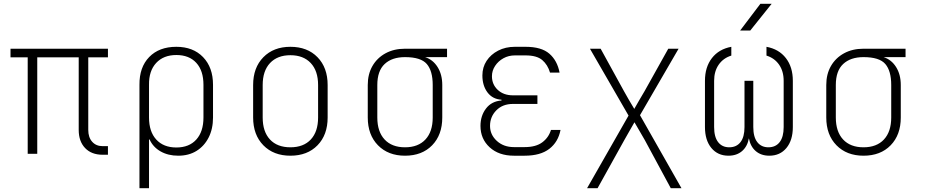

<svg xmlns="http://www.w3.org/2000/svg" viewBox="-20 -805 4840 1005"><path d="M517 5Q459 5 425.5 -30Q392 -65 392 -125V-505H175V0H125V-505H35V-550H545V-505H442V-125Q442 -86 462.5 -63Q483 -40 517 -40H545V5Z M710 180V-361Q709 -453 761 -506.5Q813 -560 903 -560Q991 -560 1043 -506Q1095 -452 1095 -361V-190Q1095 -130 1072 -85Q1049 -40 1008.5 -15Q968 10 913 10Q860 10 820.5 -12.5Q781 -35 763 -75H760V180ZM903 -33Q970 -33 1007.5 -74.5Q1045 -116 1045 -190V-361Q1045 -435 1007.5 -476Q970 -517 903 -517Q836 -517 797.5 -475.5Q759 -434 760 -361V-190Q760 -116 798 -74.5Q836 -33 903 -33Z M1500 10Q1412 10 1358.5 -44.5Q1305 -99 1305 -190V-360Q1305 -451 1358.5 -505.5Q1412 -560 1500 -560Q1589 -560 1642 -505.5Q1695 -451 1695 -360V-190Q1695 -99 1642 -44.5Q1589 10 1500 10ZM1500 -34Q1569 -34 1607 -75Q1645 -116 1645 -190V-360Q1645 -434 1606.5 -475Q1568 -516 1500 -516Q1432 -516 1393.5 -475Q1355 -434 1355 -360V-190Q1355 -116 1393 -75Q1431 -34 1500 -34Z M2100 10Q2012 10 1958.5 -44.5Q1905 -99 1905 -190V-360Q1905 -417 1929.5 -459.5Q1954 -502 1998 -526Q2042 -550 2100 -550H2320V-506H2205Q2246 -493 2270.5 -454Q2295 -415 2295 -360V-190Q2295 -99 2242 -44.5Q2189 10 2100 10ZM2100 -34Q2169 -34 2207 -75Q2245 -116 2245 -190V-360Q2245 -434 2214 -470Q2183 -506 2100 -506Q2032 -506 1993.5 -470Q1955 -434 1955 -360V-190Q1955 -116 1993 -75Q2031 -34 2100 -34Z M2726 10H2670Q2591 10 2543 -34Q2495 -78 2495 -146Q2495 -199 2524 -237Q2553 -275 2605 -279V-283Q2558 -286 2531.5 -321.5Q2505 -357 2505 -410Q2505 -453 2527 -486.5Q2549 -520 2587.5 -540Q2626 -560 2675 -560H2731Q2814 -560 2855.5 -524Q2897 -488 2909 -425H2859Q2847 -466 2818.5 -490.5Q2790 -515 2731 -515H2675Q2642 -515 2615 -500Q2588 -485 2571.5 -460Q2555 -435 2555 -406Q2555 -363 2585.5 -334.5Q2616 -306 2665 -306H2793V-261H2665Q2611 -261 2578 -227.5Q2545 -194 2545 -146Q2545 -100 2580.5 -67.5Q2616 -35 2670 -35H2726Q2785 -35 2818.5 -60Q2852 -85 2864 -125H2914Q2902 -62 2855.5 -26Q2809 10 2726 10Z M3053 180 3270 -200 3068 -550H3124L3246 -328Q3255 -311 3271.5 -283Q3288 -255 3300 -235Q3311 -255 3327.5 -283Q3344 -311 3354 -328L3478 -550H3532L3330 -202L3547 180H3491L3355 -72Q3346 -88 3329.5 -116Q3313 -144 3301 -165Q3289 -144 3273 -116Q3257 -88 3248 -72L3108 180Z M3793 10Q3737 10 3703.5 -30.5Q3670 -71 3670 -140V-382Q3670 -454 3706.5 -501Q3743 -548 3808 -560V-514Q3766 -501 3742 -466.5Q3718 -432 3718 -382V-140Q3718 -88 3739 -61Q3760 -34 3797 -34Q3835 -34 3856 -61Q3877 -88 3877 -140V-382H3923V-140Q3923 -88 3944 -61Q3965 -34 4002 -34Q4040 -34 4061 -61Q4082 -88 4082 -140V-382Q4082 -432 4058 -466.5Q4034 -501 3992 -514V-560Q4057 -548 4093.5 -501Q4130 -454 4130 -382V-140Q4130 -71 4096.5 -30.5Q4063 10 4007 10Q3964 10 3936 -14Q3908 -38 3900 -81Q3892 -38 3864 -14Q3836 10 3793 10ZM3854 -645 3960 -785H4019L3907 -645Z M4500 10Q4412 10 4358.5 -44.5Q4305 -99 4305 -190V-360Q4305 -417 4329.5 -459.5Q4354 -502 4398 -526Q4442 -550 4500 -550H4720V-506H4605Q4646 -493 4670.5 -454Q4695 -415 4695 -360V-190Q4695 -99 4642 -44.5Q4589 10 4500 10ZM4500 -34Q4569 -34 4607 -75Q4645 -116 4645 -190V-360Q4645 -434 4614 -470Q4583 -506 4500 -506Q4432 -506 4393.5 -470Q4355 -434 4355 -360V-190Q4355 -116 4393 -75Q4431 -34 4500 -34Z"/></svg>

Font: NKDuy Mono Thin
Style: Regular
Weight: 100
Monospace: yes
Designer: NKDuy
Foundry: NKDuy
Version: Version 2.251; ttfautohint (v1.8.4.7-5d5b)